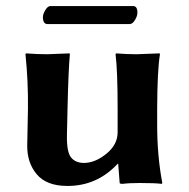

<svg xmlns="http://www.w3.org/2000/svg" viewBox="-20 -610 631 640"><path d="M412.1 -529.8H138.2Q123 -529.8 123 -553.2Q123 -563 131.1 -576.4Q139.2 -589.8 147.9 -589.8H423.8Q438 -589.8 438 -567.9Q438 -556.6 429.9 -543.2Q421.9 -529.8 412.1 -529.8ZM372.1 -64Q303.2 10.3 204.1 9.8Q135.3 9.8 102.5 -29.1Q69.8 -67.9 70.8 -126L73.2 -249Q74.2 -338.9 64.9 -429.2L66.9 -432.1Q103 -429.2 137.2 -429.2L211.9 -432.1L212.9 -429.2Q208 -376 205.1 -249L203.1 -159.2Q202.1 -103 217 -85Q231.9 -66.9 259.8 -66.9Q296.9 -66.9 334.5 -97.4Q372.1 -127.9 372.1 -168.9V-249Q372.1 -373 365.2 -429.2L367.2 -432.1Q401.4 -429.2 435.1 -429.2L512.2 -432.1L513.2 -429.2Q504.4 -376 503.9 -249V-191.9Q503.9 -90.8 521 0L519 2.9Q499 0 445.3 0Q410.6 0 388.2 2.9Q379.4 2.9 378.9 0L374 -64Z"/></svg>

Font: Linux Biolinum
Style: Bold
Weight: 700
Designer: Philipp H. Poll
Foundry: Philipp H. Poll
Version: Version 1.3.2 ; ttfautohint (v0.9)